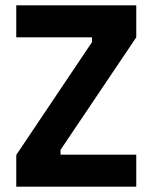

<svg xmlns="http://www.w3.org/2000/svg" viewBox="-20 -700 572 720"><path d="M41 -560V-680H491V-560L207 -138V-120H491V0H41V-119L325 -542V-560Z"/></svg>

Font: Titillium Web
Style: Bold
Weight: 700
Version: Version 1.001;PS 57.000;hotconv 1.0.70;makeotf.lib2.5.55311